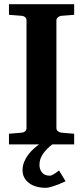

<svg xmlns="http://www.w3.org/2000/svg" viewBox="-20 -691 399 919"><path d="M293.9 176.8Q275.4 185.5 257.8 192.4Q242.7 198.2 226.3 203.1Q210 208 198.7 208Q175.3 208 155 202.4Q134.8 196.8 119.9 185.8Q105 174.8 96.4 159.4Q87.9 144 87.9 124Q87.9 102.1 96.2 82.5Q104.5 63 116.9 47.1Q129.4 31.2 143.6 19Q156.7 7.3 167.5 0H22.9V-50.8L85 -56.2Q94.2 -57.1 100.6 -62.7Q106.9 -68.4 106.9 -78.1V-592.8Q106.9 -602.5 100.6 -608.4Q94.2 -614.3 85 -615.2L22.9 -620.1V-670.9H335V-620.1L272.9 -615.2Q264.6 -614.3 257.3 -608.4Q250 -602.5 250 -592.8V-78.1Q250 -68.4 257.3 -62.7Q264.6 -57.1 272.9 -56.2L335 -50.8V0H230.5Q203.6 20.5 186.5 44.4Q168.9 68.8 168.9 98.1Q168.9 120.1 181.4 135Q193.8 149.9 218.8 149.9Q223.6 149.9 230.2 146.5Q236.8 143.1 243.4 138.9Q250 134.8 255.1 130.6Q260.3 126.5 262.7 125Z"/></svg>

Font: Charis SIL Eur
Style: Bold
Weight: 700
Foundry: SIL International
Version: Version 5.000